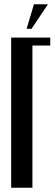

<svg xmlns="http://www.w3.org/2000/svg" viewBox="-20 -874 254 894"><path d="M32 -699H214V-662H131V0H32ZM104 -740 138 -854H203L127 -740Z"/></svg>

Font: Moniqa ExtBd Cond Paragraph
Style: Regular
Weight: 800
Width: 3
Designer: Rajesh Rajput
Foundry: Rajesh Rajput
Version: Version 1.000